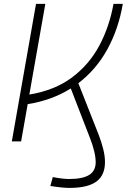

<svg xmlns="http://www.w3.org/2000/svg" viewBox="-20 -713 639 968"><path d="M39.6 0 161.6 -693.4H208.5L127.9 -236.3Q255.4 -257.3 342.3 -322Q429.2 -386.7 480.5 -482.7Q531.7 -578.6 552.2 -693.4H599.1Q578.1 -568.8 522 -465.8Q465.8 -362.8 375 -293.5L478 -32.2Q491.2 2 500.2 37.6Q509.3 73.2 509.3 104Q509.3 170.9 465.6 202.6Q421.9 234.4 329.6 234.4Q295.4 234.4 233.9 224.6L246.1 179.7Q296.9 189.5 327.6 189.5Q397 189.5 429.7 168.9Q462.4 148.4 462.4 105Q462.4 80.1 454.8 49.1Q447.3 18.1 435.1 -13.2L336.9 -267.1Q290.5 -237.8 236.1 -217.8Q181.6 -197.8 119.6 -188L86.4 0Z"/></svg>

Font: Cascadia Mono NF ExtraLight
Style: Italic
Weight: 200
Italic angle: -10°
Monospace: yes
Designer: Aaron Bell
Foundry: Saja Typeworks
Version: Version 2404.023; ttfautohint (v1.8.4)